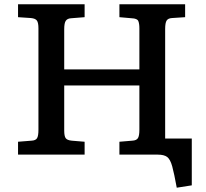

<svg xmlns="http://www.w3.org/2000/svg" viewBox="-20 -720 957 894"><path d="M803 154Q791 88 782 55Q773 22 758.5 11Q744 0 715 0H536V-60L596 -65Q615 -66 622 -76.5Q629 -87 629 -116V-322H279V-112Q279 -86 286 -76.5Q293 -67 314 -65L374 -60V0H64V-60L127 -65Q146 -66 152.5 -76.5Q159 -87 159 -116V-588Q159 -614 152 -624Q145 -634 124 -636L64 -640V-700H374V-640L311 -635Q294 -634 286.5 -623.5Q279 -613 279 -584V-397H629V-588Q629 -610 624 -622Q619 -634 593 -635L536 -640V-700H842V-640L781 -636Q763 -635 756 -624.5Q749 -614 749 -585V-75H873V143Z"/></svg>

Font: Literata 7pt Medium
Style: Regular
Weight: 500
Designer: Latin by Veronika Burian and Jose Scaglione. Greek by Irene Vlachou. Cyrillic by Vera Evstafieva.
Foundry: TypeTogether
Version: Version 3.002